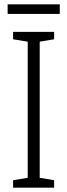

<svg xmlns="http://www.w3.org/2000/svg" viewBox="-20 -860 309 880"><path d="M228 0H40V-34L107 -45V-669L40 -680V-714H228V-680L162 -669V-45L228 -34ZM254 -840V-796H15V-840Z"/></svg>

Font: Noto Sans Telugu Condensed Light
Style: Regular
Weight: 300
Width: 3
Designer: Jelle Bosma - Monotype Design Team
Foundry: Monotype Imaging Inc.
Version: Version 2.005; ttfautohint (v1.8.4.7-5d5b)